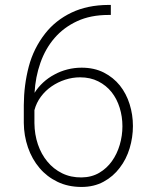

<svg xmlns="http://www.w3.org/2000/svg" viewBox="-20 -738 640 768"><path d="M423.3 -718.3H414.1Q329.1 -717.8 265.9 -687.5Q202.6 -657.2 161.1 -604.5Q114.3 -544.9 95 -471.4Q75.7 -397.9 75.2 -317.9V-246.1Q75.7 -195.3 91.8 -148.4Q107.9 -101.6 138.2 -65.9Q167.5 -31.2 210 -10.7Q252.4 9.8 306.2 9.8Q356 9.8 394.5 -11.2Q433.1 -32.2 459 -66.9Q485.4 -101.1 498.5 -144.8Q511.7 -188.5 511.7 -233.9Q511.7 -279.3 498.5 -321.3Q485.4 -363.3 459.5 -396Q433.6 -428.2 395.3 -447.8Q356.9 -467.3 306.6 -467.3Q277.3 -467.3 249.5 -460.2Q221.7 -453.1 197.8 -439.9Q172.9 -426.8 152.6 -408Q132.3 -389.2 118.2 -366.7Q121.6 -429.7 141.6 -486.6Q161.6 -543.5 198.2 -585.9Q234.9 -628.4 288.6 -653.3Q342.3 -678.2 414.1 -678.2H423.3ZM300.3 -428.7Q341.3 -428.7 373 -412.6Q404.8 -396.5 426.3 -369.6Q447.8 -342.3 458.7 -306.9Q469.7 -271.5 469.7 -232.9Q469.7 -195.3 459 -158.7Q448.2 -122.1 427.7 -93.3Q407.2 -64.5 376.7 -46.6Q346.2 -28.8 306.2 -28.3Q263.2 -27.8 228.5 -44.9Q193.8 -62 169.4 -91.8Q145 -121.1 131.6 -160.6Q118.2 -200.2 117.7 -245.6V-297.4Q125.5 -327.1 143.6 -351.3Q161.6 -375.5 186.5 -392.6Q211.4 -409.7 240.7 -419.2Q270 -428.7 300.3 -428.7Z"/></svg>

Font: Roboto Mono ExtraLight
Style: Regular
Weight: 250
Monospace: yes
Designer: Google
Version: Version 3.000